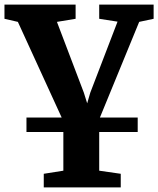

<svg xmlns="http://www.w3.org/2000/svg" viewBox="-24 -576 691 838"><path d="M91.5 0V-63H577V0ZM167 242V182.5L252.5 169V-47L54 -480.5L-4.5 -494V-556H306V-494L224.5 -480.5L342 -171.5L356.5 -125L370 -171.5L489 -481.5L409 -494V-556H646.5V-494L583.5 -480.5L409 -55.5V169L503 182.5V242Z"/></svg>

Font: Merriweather ExtraBold
Style: Regular
Weight: 800
Version: Version 2.100